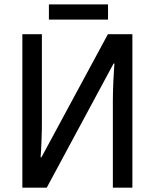

<svg xmlns="http://www.w3.org/2000/svg" viewBox="-20 -873 719 893"><path d="M84 -713.9H174.8V-311Q174.8 -292 174.6 -270Q174.3 -248 173.3 -225.3Q172.4 -202.6 171.4 -181.2Q170.4 -159.7 168.9 -141.6H172.9L481.9 -713.9H595.7V0H504.9V-405.3Q504.9 -426.3 505.6 -449.7Q506.3 -473.1 507.3 -496.3Q508.3 -519.5 509.8 -540.5Q511.2 -561.5 512.2 -577.6H508.3L197.3 0H84ZM482.4 -852.5V-781.7H207.5V-852.5Z"/></svg>

Font: Open Sans SemiCondensed Medium
Style: Regular
Weight: 500
Width: 4
Designer: Monotype Design Team
Foundry: Monotype Imaging Inc.
Version: Version 3.000